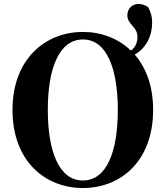

<svg xmlns="http://www.w3.org/2000/svg" viewBox="-20 -928 835 968"><path d="M398 -18C276 -18 221 -168 221 -374C221 -578 276 -729 398 -729C520 -729 574 -578 574 -374C574 -168 520 -18 398 -18ZM398 20C587 20 752 -114 752 -374C752 -494 716 -588 659 -653C712 -682 747 -741 747 -815C747 -845 740 -869 726 -893C709 -903 696 -908 678 -908C645 -908 622 -883 622 -851C622 -804 673 -794 673 -742C673 -711 661 -688 640 -673C576 -735 489 -767 398 -767C210 -767 43 -632 43 -374C43 -113 210 20 398 20Z"/></svg>

Font: GenKiMin2 TW H
Style: Regular
Weight: 900
Version: Version 2.100;PS 2.1;hotconv 16.6.51;makeotf.lib2.5.65220 DE